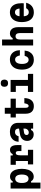

<svg xmlns="http://www.w3.org/2000/svg" viewBox="2038 -2962 1125 5240"><g transform="rotate(-90 2600.0 -342.5)"><path d="M74 200V-615H236V-559H273Q290 -593 322.5 -612Q355 -631 395 -631Q463 -631 511.5 -592.5Q560 -554 586 -481.5Q612 -409 612 -308Q612 -206 586 -133.5Q560 -61 511.5 -22.5Q463 16 395 16Q355 16 322.5 -3Q290 -22 273 -56H236V200ZM341 -126Q397 -126 426.5 -173Q456 -220 456 -308Q456 -396 426.5 -442.5Q397 -489 341 -489Q286 -489 256 -442Q226 -395 226 -307Q226 -220 256 -173Q286 -126 341 -126Z M722 -615H977V-559H1014Q1029 -594 1059 -613Q1089 -632 1128 -632Q1194 -632 1227 -581.5Q1260 -531 1260 -431V-320H1096V-404Q1096 -474 1045 -474Q1011 -474 996 -444.5Q981 -415 981 -353V-142H1132V0H732V-142H825V-473H722Z M1720 -386V-267L1599 -248Q1569 -243 1552 -225Q1535 -207 1535 -179Q1535 -151 1553 -135Q1571 -119 1602 -119Q1632 -119 1656 -133.5Q1680 -148 1695 -172.5Q1710 -197 1710 -226V-400Q1710 -446 1686.5 -470.5Q1663 -495 1618 -495Q1587 -495 1563.5 -483.5Q1540 -472 1524.5 -450Q1509 -428 1502 -397H1349Q1354 -471 1388.5 -524Q1423 -577 1482 -605.5Q1541 -634 1619 -634Q1740 -634 1803.5 -576Q1867 -518 1867 -408V0H1710V-57H1672Q1657 -22 1627.5 -3.5Q1598 15 1551 15Q1499 15 1459.5 -7.5Q1420 -30 1397 -69.5Q1374 -109 1374 -159Q1374 -243 1422 -294Q1470 -345 1561 -360Z M2278 -774V-615H2527V-473H2278V-206Q2278 -165 2291 -144Q2304 -123 2329 -123Q2356 -123 2373.5 -150.5Q2391 -178 2401 -240H2543Q2539 -113 2482.5 -47Q2426 19 2323 19Q2222 19 2169 -38.5Q2116 -96 2116 -204V-473H2013V-615H2116V-774Z M2711 -615H3038V-142H3203V0H2711V-142H2876V-473H2711ZM2949 -684Q2902 -684 2876.5 -710Q2851 -736 2851 -785Q2851 -833 2876.5 -859Q2902 -885 2949 -885Q2997 -885 3022 -859Q3047 -833 3047 -784Q3047 -736 3022 -710Q2997 -684 2949 -684Z M3590 19Q3506 19 3445.5 -19.5Q3385 -58 3352.5 -130.5Q3320 -203 3320 -304Q3320 -408 3353 -481.5Q3386 -555 3448 -594.5Q3510 -634 3596 -634Q3672 -634 3727.5 -601.5Q3783 -569 3815 -508Q3847 -447 3850 -362H3707Q3695 -425 3666.5 -458.5Q3638 -492 3594 -492Q3538 -492 3506.5 -444Q3475 -396 3475 -304Q3475 -217 3505 -170Q3535 -123 3589 -123Q3628 -123 3655 -151Q3682 -179 3695 -232H3839Q3833 -154 3800.5 -97.5Q3768 -41 3714.5 -11Q3661 19 3590 19Z M3979 0V-848H4141V-559H4179Q4196 -595 4229.5 -614.5Q4263 -634 4307 -634Q4361 -634 4399.5 -607.5Q4438 -581 4458.5 -530.5Q4479 -480 4479 -408V0H4317V-359Q4317 -420 4295 -450Q4273 -480 4229 -480Q4185 -480 4163 -450Q4141 -420 4141 -359V0Z M4741 -371H5046L4990 -313Q4990 -406 4964 -451Q4938 -496 4884 -496Q4828 -496 4800 -448.5Q4772 -401 4772 -311Q4772 -214 4799.5 -166.5Q4827 -119 4888 -119Q4923 -119 4949.5 -137Q4976 -155 4996 -191H5145Q5127 -123 5091 -76Q5055 -29 5003 -5Q4951 19 4885 19Q4799 19 4739 -19Q4679 -57 4648 -130.5Q4617 -204 4617 -311Q4617 -412 4649.5 -484.5Q4682 -557 4741.5 -595.5Q4801 -634 4884 -634Q4964 -634 5019 -597Q5074 -560 5103 -488.5Q5132 -417 5132 -313Q5132 -296 5131 -283Q5130 -270 5128 -256H4741Z"/></g></svg>

Font: Martian Mono SemiCondensed
Style: Bold
Weight: 700
Width: 4
Designer: Roman Shamin
Foundry: Evil Martians
Version: Version 1.000